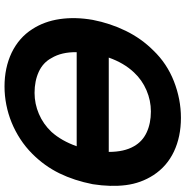

<svg xmlns="http://www.w3.org/2000/svg" viewBox="-6 -800 821 850"><g transform="rotate(90 405.0 -375.5)"><path d="M796 -375Q780 -293.5 747.8 -227.5Q715.5 -161.5 661.5 -107.5Q631.5 -77.5 596.2 -54.5Q561 -31.5 523 -16Q485 -0.5 444.5 7.5Q404 15.5 363.5 15.5Q280.5 15.5 214 -16Q147 -48.5 109.5 -107.5Q75 -160.5 65 -229Q55 -297.5 68.5 -375Q83.5 -452.5 117.2 -521.5Q151 -590.5 204 -643.5Q261.5 -703.5 340.5 -734.5Q420 -765.5 502 -765.5Q586 -765.5 651.5 -734.5Q717 -703.5 756 -643.5Q791.5 -588.5 800 -521.8Q808.5 -455 796 -375ZM301 -557.5Q259 -513 235.5 -446H653Q653 -514.5 628 -557.5Q607 -595 566.8 -613.8Q526.5 -632.5 474 -632.5Q425.5 -632.5 380 -613Q334.5 -593.5 301 -557.5ZM564.5 -192.5Q604 -236.5 628 -304H211.5Q210.5 -237 237.5 -192.5Q257.5 -155 298.2 -136.2Q339 -117.5 391.5 -117.5Q440 -117.5 485 -136.8Q530 -156 564.5 -192.5Z"/></g></svg>

Font: Russisch Sans ExtraBold
Style: Italic
Weight: 800
Width: 4
Italic angle: -10°
Designer: Michael Sharanda (font) & Cristiano Sobral (main changes)
Foundry: Michael Sharanda
Version: Version 2.00;September 8, 2020;FontCreator 13.0.0.2681 64-bi